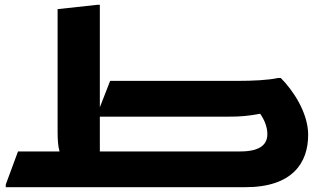

<svg xmlns="http://www.w3.org/2000/svg" viewBox="-20 -780 1357 800"><path d="M1150 -455H1138C1098 -446 1032 -443 969 -443H439L396 -333V-760H386L220 -742V-233C220 -198 222 -170 228 -149H55L4 -11V0H1002C1199 0 1264 -102 1264 -218C1264 -311 1200 -405 1150 -455ZM981 -149H396V-294H938C982 -294 1016 -297 1064 -306C1081 -282 1094 -252 1094 -221C1094 -179 1065 -149 981 -149Z"/></svg>

Font: Kufam Arabic Latin Roman Bold
Style: Regular
Weight: 700
Designer: Wael Morcos & Artur Schmal
Version: Version 1.200;PS 001.200;hotconv 1.0.88;makeotf.lib2.5.64775